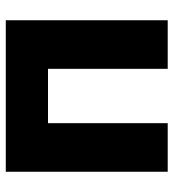

<svg xmlns="http://www.w3.org/2000/svg" viewBox="12 -612 600 664"><g transform="rotate(-90 312.0 -280.0)"><path d="M50 0V-560H574V0H406V-414H218V0Z"/></g></svg>

Font: Tektur
Style: Bold
Weight: 700
Designer: Adam Jagosz
Foundry: Adam Jagosz
Version: Version 1.005;gftools[0.9.30]